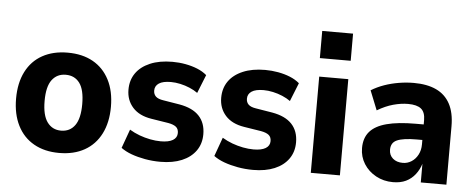

<svg xmlns="http://www.w3.org/2000/svg" viewBox="-50 -853 2434 986"><g transform="rotate(5 1167.5 -360.0)"><path d="M282 11Q207 11 152 -20Q97 -51 67.5 -109.5Q38 -168 38 -248Q38 -329 67.5 -387Q97 -445 152 -475.5Q207 -506 282 -506Q358 -506 412.5 -475.5Q467 -445 497 -387Q527 -329 527 -248Q527 -168 497.5 -109.5Q468 -51 413 -20Q358 11 282 11ZM282 -104Q328 -104 353.5 -139.5Q379 -175 379 -249Q379 -323 353.5 -357.5Q328 -392 282 -392Q237 -392 211 -357.5Q185 -323 185 -249Q185 -175 211 -139.5Q237 -104 282 -104Z M804 11Q763 11 724.5 4Q686 -3 654.5 -14.5Q623 -26 600 -43L635 -140Q660 -125 687 -115Q714 -105 742.5 -99.5Q771 -94 797 -94Q838 -94 859.5 -107Q881 -120 881 -144Q881 -165 868 -175.5Q855 -186 828 -191L740 -205Q676 -215 642.5 -252.5Q609 -290 609 -344Q609 -393 634 -429Q659 -465 707 -485.5Q755 -506 822 -506Q856 -506 889 -500Q922 -494 950.5 -482.5Q979 -471 1000 -453L962 -358Q944 -371 920.5 -381Q897 -391 871.5 -396.5Q846 -402 823 -402Q782 -402 761.5 -388.5Q741 -375 741 -351Q741 -332 753 -320.5Q765 -309 792 -305L877 -291Q945 -279 978.5 -243Q1012 -207 1012 -149Q1012 -100 986.5 -64Q961 -28 914.5 -8.5Q868 11 804 11Z M1282 11Q1241 11 1202.5 4Q1164 -3 1132.5 -14.5Q1101 -26 1078 -43L1113 -140Q1138 -125 1165 -115Q1192 -105 1220.5 -99.5Q1249 -94 1275 -94Q1316 -94 1337.5 -107Q1359 -120 1359 -144Q1359 -165 1346 -175.5Q1333 -186 1306 -191L1218 -205Q1154 -215 1120.5 -252.5Q1087 -290 1087 -344Q1087 -393 1112 -429Q1137 -465 1185 -485.5Q1233 -506 1300 -506Q1334 -506 1367 -500Q1400 -494 1428.5 -482.5Q1457 -471 1478 -453L1440 -358Q1422 -371 1398.5 -381Q1375 -391 1349.5 -396.5Q1324 -402 1301 -402Q1260 -402 1239.5 -388.5Q1219 -375 1219 -351Q1219 -332 1231 -320.5Q1243 -309 1270 -305L1355 -291Q1423 -279 1456.5 -243Q1490 -207 1490 -149Q1490 -100 1464.5 -64Q1439 -28 1392.5 -8.5Q1346 11 1282 11Z M1574 -591V-731H1733V-591ZM1579 0V-496H1729V0Z M2003 11Q1955 11 1915.5 -10.5Q1876 -32 1853 -68.5Q1830 -105 1830 -150Q1830 -202 1858 -234.5Q1886 -267 1944.5 -282.5Q2003 -298 2094 -298H2152V-218H2106Q2071 -218 2046 -214.5Q2021 -211 2005 -204Q1989 -197 1981.5 -184.5Q1974 -172 1974 -154Q1974 -126 1993.5 -109Q2013 -92 2045 -92Q2069 -92 2089.5 -105Q2110 -118 2122.5 -141.5Q2135 -165 2135 -195V-320Q2135 -361 2113.5 -378.5Q2092 -396 2046 -396Q2010 -396 1970 -385Q1930 -374 1888 -349L1848 -449Q1879 -468 1914.5 -480.5Q1950 -493 1989 -499.5Q2028 -506 2066 -506Q2135 -506 2182 -484Q2229 -462 2253.5 -416.5Q2278 -371 2278 -301V0H2146V-99H2147Q2137 -66 2117.5 -41Q2098 -16 2070 -2.5Q2042 11 2003 11Z"/></g></svg>

Font: Nunito Sans 10pt SemiCondensed ExtraBold
Style: Regular
Weight: 800
Width: 4
Designer: Vernon Adams
Foundry: Vernon Adams
Version: Version 3.101;gftools[0.9.27]